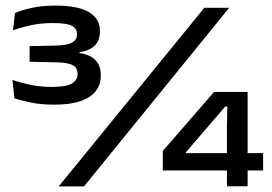

<svg xmlns="http://www.w3.org/2000/svg" viewBox="-20 -667 972 687"><path d="M173.5 -292.5Q127 -292.5 90 -300.2Q53 -308 31.5 -315L24.5 -381Q50.5 -372 86.8 -364Q123 -356 163 -356Q219 -356 238.2 -368.8Q257.5 -381.5 257.5 -401.5V-403.5Q257.5 -412 254.2 -419.5Q251 -427 242.8 -432.2Q234.5 -437.5 219.8 -440.5Q205 -443.5 181.5 -444L86 -446V-502L181.5 -504Q221.5 -505 238.5 -515Q255.5 -525 255.5 -543.5V-545.5Q255.5 -564.5 237.5 -574.5Q219.5 -584.5 169.5 -584.5Q125 -584.5 88.2 -576.2Q51.5 -568 26.5 -558.5L33.5 -620Q57.5 -631 94.2 -639Q131 -647 178.5 -647Q258.5 -647 298 -623.8Q337.5 -600.5 337.5 -556.5V-553Q337.5 -523 319.2 -504.2Q301 -485.5 264.5 -480.5V-472L262 -478Q302 -471.5 321.2 -452.2Q340.5 -433 340.5 -399V-394.5Q340.5 -364 322.5 -340.8Q304.5 -317.5 267.5 -305Q230.5 -292.5 173.5 -292.5ZM190 0 711 -639H800L280.5 0ZM792 -0.5V-209L793.5 -286H786L645.5 -122.5V-95L609.5 -119H921.5V-57H562.5V-127L746 -338H866V-0.5Z"/></svg>

Font: Anek Gurmukhi Medium SemiExpanded
Style: Regular
Weight: 500
Width: 6
Version: Version 1.003